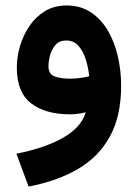

<svg xmlns="http://www.w3.org/2000/svg" viewBox="-20 -417 504 702"><path d="M422.9 -103.5Q422.9 6.8 382.1 81.5Q341.3 156.2 265.4 200.7Q189.5 245.1 84.5 265.1L40 145Q142.1 125 209.5 87.2Q276.9 49.3 293.5 -6.3Q262.7 1 236.8 1Q145.5 1 93.5 -39.3Q41.5 -79.6 41.5 -169.9Q41.5 -208.5 53.2 -248.5Q64.9 -288.6 87.9 -322.3Q110.8 -356 144.8 -376.5Q178.7 -397 223.1 -397Q274.4 -397 312 -372.1Q349.6 -347.2 374.3 -305.2Q398.9 -263.2 410.9 -210.9Q422.9 -158.7 422.9 -103.5ZM235.8 -129.4Q256.3 -129.4 274.7 -132.1Q293 -134.8 306.2 -138.2Q303.2 -168.5 293.9 -198.7Q284.7 -229 267.3 -249Q250 -269 222.2 -269Q196.8 -269 182.6 -252.4Q168.5 -235.8 162.8 -213.9Q157.2 -191.9 157.2 -174.8Q157.2 -146.5 179 -137.9Q200.7 -129.4 235.8 -129.4Z"/></svg>

Font: Vazirmatn RD FD
Style: Bold
Weight: 700
Designer: Saber Rastikerdar
Foundry: Saber Rastikerdar
Version: Version 33.003